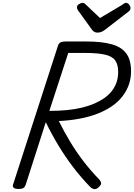

<svg xmlns="http://www.w3.org/2000/svg" viewBox="-20 -1307 936 1342"><path d="M110 14Q88 14 77.5 7Q67 0 71 -16L386 -990Q391 -1004 403 -1010.5Q415 -1017 437 -1017H584Q692 -1017 761 -997.5Q830 -978 863 -933Q896 -888 896 -810Q896 -759 880.5 -715Q865 -671 835.5 -633Q806 -595 762.5 -565Q719 -535 663 -513Q607 -491 539 -478Q471 -465 391 -461Q427 -389 468.5 -319.5Q510 -250 561 -183Q612 -116 675 -51Q683 -43 686.5 -29.5Q690 -16 667 4Q652 17 637.5 14.5Q623 12 611 0Q550 -62 493 -136.5Q436 -211 387 -292.5Q338 -374 300 -453L159 -14Q154 0 143.5 7Q133 14 110 14ZM325 -532Q391 -532 448 -537.5Q505 -543 554 -555Q603 -567 642.5 -584.5Q682 -602 712.5 -624Q743 -646 764 -674Q785 -702 795.5 -734.5Q806 -767 806 -804Q806 -856 785 -885Q764 -914 712.5 -925.5Q661 -937 572 -937H457ZM861 -1287Q873 -1287 882.5 -1275Q892 -1263 892 -1252Q892 -1242 889 -1237Q886 -1232 881 -1228L718 -1102Q703 -1090 689.5 -1084.5Q676 -1079 660 -1079Q647 -1079 636.5 -1086Q626 -1093 618 -1106L525 -1235Q520 -1243 519 -1248Q518 -1253 518 -1258Q518 -1270 532.5 -1278.5Q547 -1287 557 -1287Q567 -1287 572 -1282Q577 -1277 584 -1271L679 -1181L832 -1272Q838 -1276 845.5 -1281.5Q853 -1287 861 -1287Z"/></svg>

Font: Playwrite CO
Style: Regular
Weight: 400
Designer: Veronika Burian, José Scaglione
Foundry: TypeTogether
Version: Version 1.000